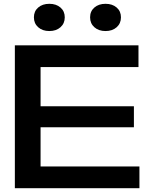

<svg xmlns="http://www.w3.org/2000/svg" viewBox="-20 -988 806 1008"><path d="M683 -430V-320H106V-430ZM193 -375V-40L130 -114H712V0H58V-375V-750H707V-636H130L193 -710ZM239 -825Q203 -825 180.5 -845Q158 -865 158 -897Q158 -929 180.5 -948.5Q203 -968 239 -968Q275 -968 297.5 -948.5Q320 -929 320 -897Q320 -865 297.5 -845Q275 -825 239 -825ZM534 -825Q498 -825 475.5 -845Q453 -865 453 -897Q453 -929 475.5 -948.5Q498 -968 534 -968Q570 -968 592.5 -948.5Q615 -929 615 -897Q615 -865 592.5 -845Q570 -825 534 -825Z"/></svg>

Font: Bounded
Style: Regular
Weight: 400
Designer: Vlad Churkin
Version: Version 1.0